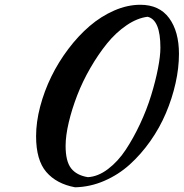

<svg xmlns="http://www.w3.org/2000/svg" viewBox="-20 -757 778 813"><path d="M297.9 36.1Q219.2 21.5 176 -28.8Q132.8 -79.1 132.8 -180.2Q132.8 -240.2 150.1 -305.9Q167.5 -371.6 197.3 -432.6Q227.1 -493.7 269.3 -549.6Q311.5 -605.5 359.6 -646.7Q407.7 -688 463.6 -712.4Q519.5 -736.8 574.2 -736.8Q654.8 -736.8 696.3 -680.2Q737.8 -623.5 737.8 -528.8Q737.8 -469.2 723.4 -404.8Q709 -340.3 682.6 -278.1Q656.2 -215.8 616.5 -159.4Q576.7 -103 529.1 -60.1Q481.4 -17.1 421.6 8.8Q361.8 34.7 297.9 36.1ZM257.8 -139.2Q257.8 -74.2 281 -44.4Q304.2 -14.6 352.1 -6.8Q395.5 -9.3 437.5 -41.3Q479.5 -73.2 512.2 -122.6Q544.9 -171.9 573.2 -232.4Q601.6 -293 620.1 -353.5Q638.7 -414.1 648.9 -466.8Q659.2 -519.5 659.2 -555.2Q659.2 -673.3 605 -686Q561 -680.7 515.9 -649.9Q470.7 -619.1 433.3 -573Q396 -526.9 362.8 -469.5Q329.6 -412.1 306.9 -353.3Q284.2 -294.4 271 -238.3Q257.8 -182.1 257.8 -139.2Z"/></svg>

Font: Kaushan Script
Style: Regular
Weight: 400
Designer: Pablo Impallari
Foundry: Pablo Impallari
Version: Version 1.002